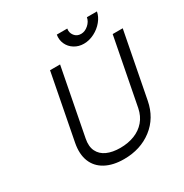

<svg xmlns="http://www.w3.org/2000/svg" viewBox="-192 -998 1113 1160"><g transform="rotate(-30 364.5 -418.5)"><path d="M134 -225 222 -680H292L202 -215Q192 -164 209 -129.5Q226 -95 264 -78Q302 -61 356 -61Q411 -61 455.5 -78.5Q500 -96 529.5 -130.5Q559 -165 569 -215L659 -680H729L641 -225Q620 -116 538.5 -53.5Q457 9 342 9Q266 9 214 -19Q162 -47 141 -99.5Q120 -152 134 -225ZM480 -716Q444 -716 415 -734Q386 -752 372.5 -782Q359 -812 365 -846H438Q433 -819 449.5 -797.5Q466 -776 495 -776Q522 -776 546 -797Q570 -818 575 -846H645Q639 -813 614.5 -783Q590 -753 554 -734.5Q518 -716 480 -716Z"/></g></svg>

Font: Teachers[wght] Italic
Style: Regular
Weight: 400
Designer: Alfredo Marco Pradil & Chank Diesel
Version: Version 1.000;Glyphs 3.1.2 (3151)